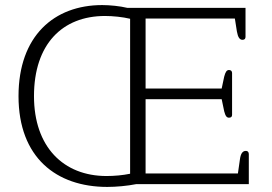

<svg xmlns="http://www.w3.org/2000/svg" viewBox="-20 -726 1074 757"><path d="M403 11C438 11 482 7 517 0H961V-118C961 -125 958 -131 949 -131C937 -131 929 -121 926 -98L918 -42H554V-335H854L864 -287C869 -268 874 -262 883 -262C891 -262 895 -266 895 -273V-438C895 -445 891 -450 883 -450C874 -450 869 -443 864 -424L854 -377H554V-653H906L914 -602C918 -579 925 -569 936 -569C945 -569 948 -574 948 -581V-695H482C453 -702 413 -706 383 -706C193 -706 53 -584 53 -347C53 -105 202 11 403 11ZM400 -32C230 -32 114 -147 114 -347C114 -552 226 -663 394 -663C425 -663 464 -659 493 -652V-41C464 -35 431 -32 400 -32Z"/></svg>

Font: Maitree Light
Style: Regular
Weight: 300
Designer: CadsonDemak Team
Foundry: CadsonDemak
Version: Version 1.000;PS 001.000;hotconv 1.0.88;makeotf.lib2.5.64775